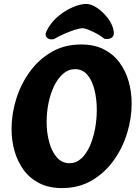

<svg xmlns="http://www.w3.org/2000/svg" viewBox="-20 -953 712 980"><path d="M297 7Q230 7 181.5 -17.5Q133 -42 101.5 -84.5Q70 -127 54.5 -181Q39 -235 39 -295Q39 -371 62.5 -447Q86 -523 131.5 -586Q177 -649 243 -687.5Q309 -726 394 -726Q461 -726 509.5 -701.5Q558 -677 589.5 -634.5Q621 -592 636.5 -538Q652 -484 652 -424Q652 -349 628.5 -272.5Q605 -196 559.5 -133Q514 -70 448 -31.5Q382 7 297 7ZM334 -120Q369 -120 395 -144Q421 -168 438.5 -207.5Q456 -247 465 -295Q474 -343 474 -392Q474 -446 462.5 -493.5Q451 -541 426.5 -570.5Q402 -600 363 -600Q329 -600 302 -576.5Q275 -553 256 -513.5Q237 -474 227.5 -426.5Q218 -379 218 -331Q218 -276 231 -228Q244 -180 270 -150Q296 -120 334 -120ZM254 -753Q231 -749 219.5 -761Q208 -773 216 -791Q237 -836 274 -867.5Q311 -899 351 -916Q391 -933 420 -933Q445 -933 475 -913Q505 -893 529.5 -861.5Q554 -830 560 -796Q565 -771 550.5 -761Q536 -751 513 -755Q496 -769 474 -781Q452 -793 432 -801Q412 -809 400 -809Q388 -809 364 -801.5Q340 -794 311 -781.5Q282 -769 254 -753Z"/></svg>

Font: Agbalumo
Style: Regular
Weight: 400
Designer: Raphael Alegbeleye
Foundry: Sorkin Type Co.
Version: Version 1.000; ttfautohint (v1.8.4)